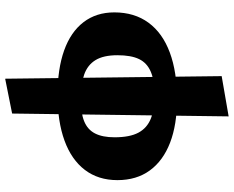

<svg xmlns="http://www.w3.org/2000/svg" viewBox="-101 -587 906 744"><g transform="rotate(90 352.0 -215.0)"><path d="M348 15Q247 15 175.5 -10.5Q104 -36 66 -85.5Q28 -135 28 -205Q28 -283 68 -337.5Q108 -392 183.5 -420Q259 -448 364 -448Q463 -448 533 -421Q603 -394 640.5 -342.5Q678 -291 678 -217Q678 -143 638.5 -91Q599 -39 525 -12Q451 15 348 15ZM285 218 275 -621 431 -648 420 191ZM364 -75Q417 -75 449.5 -88Q482 -101 497 -130Q512 -159 512 -206Q512 -265 494 -298.5Q476 -332 439.5 -346.5Q403 -361 348 -361Q293 -361 258.5 -346.5Q224 -332 209 -301Q194 -270 194 -217Q194 -163 213 -132Q232 -101 269.5 -88Q307 -75 364 -75Z"/></g></svg>

Font: Ysabeau Infant Black
Style: Regular
Weight: 900
Designer: Christian Thalmann (Catharsis Fonts)
Version: Version 2.001;gftools[0.9.30]; featfreeze: ss01,ss02,lnum